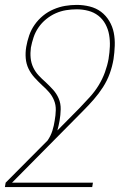

<svg xmlns="http://www.w3.org/2000/svg" viewBox="-40 -548 560 783"><path d="M336 215H-20L-17 197L154 25Q167 6 173.5 -14.5Q180 -35 183 -56H203Q201 -46 199 -36Q197 -26 194 -16L285 -108Q306 -130 326.5 -152.5Q347 -175 362.5 -200.5Q378 -226 388 -253.5Q398 -281 403 -309V-310Q407 -334 408 -358.5Q409 -383 405 -406Q401 -429 390 -449.5Q379 -470 361 -484Q343 -498 320 -504Q297 -510 273 -510Q251 -510 229.5 -506.5Q208 -503 187.5 -494Q167 -485 148.5 -470Q130 -455 117 -436Q104 -417 97 -396Q90 -375 86 -354Q83 -332 85 -311.5Q87 -291 95.5 -273Q104 -255 117.5 -240.5Q131 -226 146 -213L147 -212Q162 -198 176.5 -182Q191 -166 199.5 -146Q208 -126 207.5 -102.5Q207 -79 203 -56H183Q187 -78 187.5 -99Q188 -120 180.5 -138.5Q173 -157 160 -172Q147 -187 132 -200L131 -201Q115 -216 100.5 -232Q86 -248 76.5 -267.5Q67 -287 65 -310Q63 -333 67 -357Q71 -380 79 -403.5Q87 -427 101.5 -447.5Q116 -468 135.5 -484Q155 -500 178.5 -510Q202 -520 225.5 -524Q249 -528 273 -528Q300 -528 326 -521.5Q352 -515 372 -500Q392 -485 405.5 -462.5Q419 -440 424 -414.5Q429 -389 428 -361.5Q427 -334 423 -307Q418 -277 407.5 -248Q397 -219 380 -192.5Q363 -166 342 -142Q321 -118 298 -95L9 197H339Z"/></svg>

Font: Iosevka Term Curly Th Obl
Style: Regular
Weight: 100
Italic angle: -9°
Designer: Belleve Invis
Foundry: Belleve Invis
Version: Version 32.3.0